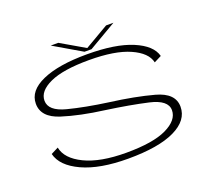

<svg xmlns="http://www.w3.org/2000/svg" viewBox="-119 -855 1128 1017"><g transform="rotate(-20 445.0 -346.0)"><path d="M440.5 5Q612.5 5 703.5 -38.8Q794.5 -82.5 794.5 -159.5Q794.5 -236 690.5 -264.2Q586.5 -292.5 447.5 -310.5Q317.5 -328.5 222.8 -353Q128 -377.5 128 -435Q128 -489 202.2 -523Q276.5 -557 422.5 -557Q568.5 -557 651.2 -520.2Q734 -483.5 746.5 -426.5L788 -447.5Q771.5 -510.5 677.5 -550Q583.5 -589.5 423 -589.5Q262.5 -589.5 171 -549Q79.5 -508.5 79.5 -435.5Q79.5 -359 178.5 -327.5Q277.5 -296 412.5 -278.5Q547 -259.5 646.2 -237Q745.5 -214.5 745.5 -157.5Q745.5 -101.5 669.8 -64.8Q594 -28 441.5 -28Q296 -28 208.8 -70.2Q121.5 -112.5 109 -178L67.5 -157Q85 -85.5 183.2 -40.2Q281.5 5 440.5 5ZM416 -606.5H455.5L612.5 -698.5H571L436.5 -620L301.5 -698.5H259Z"/></g></svg>

Font: Anybody ExtraExpanded ExtraLight
Style: Regular
Weight: 250
Width: 8
Version: Version 1.113;gftools[0.9.25]